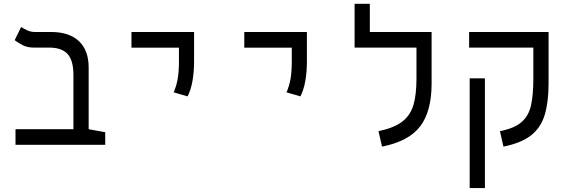

<svg xmlns="http://www.w3.org/2000/svg" viewBox="-20 -752 2970 997"><path d="M526.4 -65.4V0H60.5V-81.1H361.3V-362.3Q361.3 -438 331.1 -471.4Q300.8 -504.9 234.4 -504.9H155.3Q122.1 -504.9 97.9 -517.3Q73.7 -529.8 56.2 -543.5L89.8 -611.8Q101.1 -604 120.4 -595Q139.6 -585.9 161.6 -585.9H245.1Q339.4 -585.9 389.9 -538.3Q440.4 -490.7 440.4 -400.9V-81.1Z M954.1 -251.5 881.8 -272.5Q896 -305.2 902.6 -341.8Q909.2 -378.4 909.2 -435.1V-504.4H662.6V-585.9H987.8V-435.1Q987.8 -378.4 979.5 -331.5Q971.2 -284.7 954.1 -251.5Z M1540 -251.5 1467.8 -272.5Q1481.9 -305.2 1488.5 -341.8Q1495.1 -378.4 1495.1 -435.1V-504.4H1248.5V-585.9H1573.7V-435.1Q1573.7 -378.4 1565.4 -331.5Q1557.1 -284.7 1540 -251.5Z M2221.2 -585.9V-318.4Q2221.2 -173.8 2161.9 -95.9Q2102.5 -18.1 1963.9 9.3L1945.3 -70.8Q2026.4 -87.9 2068.8 -120.6Q2111.3 -153.3 2127 -207.5Q2142.6 -261.7 2142.6 -343.3V-504.9H1821.3V-732.4H1900.4V-585.9Z M2828.6 -585.9V-318.4Q2828.6 -222.2 2808.6 -155.8Q2788.6 -89.4 2737.8 -49.3Q2687 -9.3 2594.2 9.3L2576.2 -70.8Q2652.3 -85.9 2689.2 -118.9Q2726.1 -151.9 2737.8 -206.8Q2749.5 -261.7 2749.5 -343.3V-504.9H2416V-585.9ZM2498 224.6H2418.9V-345.2H2498Z"/></svg>

Font: CaskaydiaMono NF SemiLight
Style: Regular
Weight: 350
Designer: Aaron Bell
Foundry: Saja Typeworks
Version: Version 2111.001; ttfautohint (v1.8.4);Nerd Fonts 3.1.1